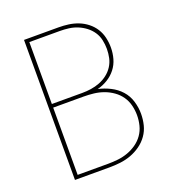

<svg xmlns="http://www.w3.org/2000/svg" viewBox="-133 -841 866 947"><g transform="rotate(-20 300.0 -367.5)"><path d="M99 0V-735H280Q306 -735 332 -731.5Q358 -728 382.5 -718.5Q407 -709 428 -692.5Q449 -676 463 -654Q477 -632 483 -606Q489 -580 489 -554Q489 -524 481 -495.5Q473 -467 455 -444Q437 -421 411.5 -405.5Q386 -390 358 -383Q390 -376 421 -360.5Q452 -345 474.5 -320Q497 -295 507 -262Q517 -229 517 -196Q517 -166 510 -137.5Q503 -109 486 -85Q469 -61 445 -44Q421 -27 394 -17Q367 -7 338 -3.5Q309 0 280 0ZM120 -391H280Q303 -391 326.5 -394.5Q350 -398 372 -406.5Q394 -415 413 -429.5Q432 -444 445 -464Q458 -484 463 -507Q468 -530 468 -554Q468 -577 463 -600.5Q458 -624 445 -643.5Q432 -663 413 -677.5Q394 -692 372 -701Q350 -710 326.5 -713Q303 -716 280 -716H120ZM120 -19H280Q306 -19 332.5 -22Q359 -25 384 -34Q409 -43 431 -58.5Q453 -74 468 -95.5Q483 -117 489.5 -143Q496 -169 496 -196Q496 -222 489.5 -248Q483 -274 468 -295.5Q453 -317 431 -332.5Q409 -348 384 -357Q359 -366 332.5 -369Q306 -372 280 -372H120Z"/></g></svg>

Font: Iosevka Thin Extended
Style: Regular
Weight: 100
Width: 7
Monospace: yes
Designer: Belleve Invis
Foundry: Belleve Invis
Version: Version 32.5.0; ttfautohint (v1.8.4)